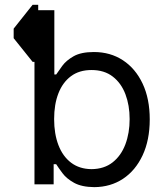

<svg xmlns="http://www.w3.org/2000/svg" viewBox="-20 -770 671 802"><path d="M116.2 -750H139.6V-511.7H116.2L37.1 -610.4V-650.4ZM172.9 -459H214.8Q224.1 -473.1 240.5 -495.4Q256.8 -517.6 287.8 -535.2Q318.8 -552.7 372.1 -552.7Q440.9 -552.7 493.4 -518.3Q545.9 -483.9 575.7 -420.7Q605.5 -357.4 605.5 -271.5Q605.5 -185.1 575.7 -121.3Q545.9 -57.6 493.9 -23.2Q441.9 11.2 374 11.7Q321.3 11.2 289.6 -6.3Q257.8 -23.9 241 -46.6Q224.1 -69.3 214.8 -84H172.9ZM521.5 -272.5Q521.5 -330.1 503.9 -376.5Q486.3 -422.9 450.9 -450.2Q415.5 -477.5 362.3 -477.5Q311 -477.5 276.4 -451.7Q241.7 -425.8 223.9 -379.9Q206.1 -334 206.1 -272.5Q206.1 -210.9 224.1 -163.8Q242.2 -116.7 277.1 -90.3Q312 -64 362.3 -63.5Q415 -64 450.4 -91.8Q485.8 -119.6 503.7 -167Q521.5 -214.4 521.5 -272.5ZM124 -727.5H207V-416L178.7 -278.3L204.1 -102.5V0H124Z"/></svg>

Font: GitLab Sans
Style: Regular
Weight: 400
Designer: Rasmus Andersson
Foundry: Modifications by GitLab B.V., manufactured by rsms
Version: Version 4.000;git-c8fb6b7